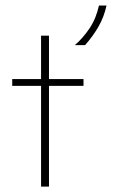

<svg xmlns="http://www.w3.org/2000/svg" viewBox="-20 -687 415 707"><path d="M131.2 0V-370.8H25V-395.8H131.2V-555.6H160.4V-395.8H287.5V-370.8H160.4V0ZM255.6 -520.8Q285.4 -546.5 309.7 -582.6Q334 -618.8 344.4 -666.7H372.2Q363.2 -624.3 342 -587.8Q320.8 -551.4 293.1 -520.8Z"/></svg>

Font: Afacad Flux Thin
Style: Regular
Weight: 250
Designer: Kristian Moeller
Foundry: Dicotype
Version: Version 1.100